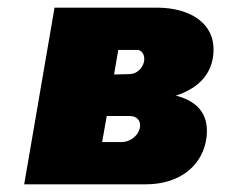

<svg xmlns="http://www.w3.org/2000/svg" viewBox="-20 -480 591 500"><path d="M122 -460 43 0H360C450 0 510 -51 518 -124C525 -187 489 -218 438 -231C488 -247 528 -279 535 -334C546 -421 472 -459 393 -460ZM337 -350C352 -350 358 -333 355 -319C351 -302 336 -287 317 -287L277 -286L288 -350ZM317 -178C339 -178 348 -163 344 -146C340 -128 321 -110 295 -110H246L258 -178Z"/></svg>

Font: Jost* Black
Style: Italic
Weight: 900
Italic angle: -10°
Version: Version 3.7